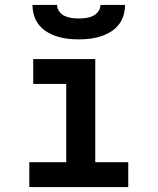

<svg xmlns="http://www.w3.org/2000/svg" viewBox="-20 -760 640 780"><path d="M99 0V-101H249V-419H115V-520H367V-101H501V0ZM300 -600Q278 -600 256 -602.5Q234 -605 213 -611.5Q192 -618 172.5 -629.5Q153 -641 139 -658Q125 -675 118.5 -696.5Q112 -718 112 -740H212Q212 -725 221 -713Q230 -701 243 -695Q256 -689 270.5 -687Q285 -685 300 -685Q315 -685 329.5 -687Q344 -689 357 -695Q370 -701 379 -713Q388 -725 388 -740H488Q488 -718 481.5 -696.5Q475 -675 461 -658Q447 -641 427.5 -629.5Q408 -618 387 -611.5Q366 -605 344 -602.5Q322 -600 300 -600Z"/></svg>

Font: Iosevka Extended
Style: Bold
Weight: 700
Width: 7
Monospace: yes
Designer: Belleve Invis
Foundry: Belleve Invis
Version: Version 32.5.0; ttfautohint (v1.8.4)